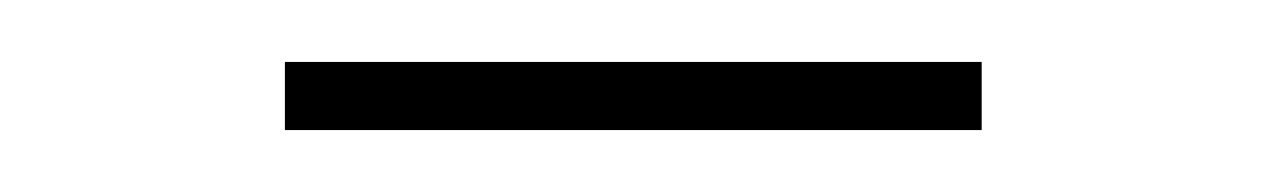

<svg xmlns="http://www.w3.org/2000/svg" viewBox="-20 -326 410 62"><path d="M72 -306H297V-284H72Z"/></svg>

Font: Lato 2
Style: Regular
Weight: 200
Designer: Lukasz Dziedzic with Adam Twardoch and Botio Nikoltchev
Foundry: tyPoland Lukasz Dziedzic
Version: Version 2.015; 2015-08-06; http://www.latofonts.com/